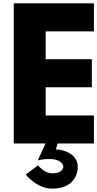

<svg xmlns="http://www.w3.org/2000/svg" viewBox="-20 -845 573 1131"><path d="M61 0V-825.2H533.2V-660.2H249V-496.1H521V-331.1H249V-165H533.2V0H319.8L309.1 35.2Q330.6 35.2 352.5 41.5Q374.5 47.9 394 60.1Q413.6 72.3 425.8 92.5Q438 112.8 438 137.2Q438 162.1 429.7 184.1Q421.4 206.1 404.1 225.1Q386.7 244.1 356.4 255.1Q326.2 266.1 286.1 266.1Q260.7 266.1 235.6 257.6Q210.4 249 192.6 236.8Q174.8 224.6 160.4 212.4Q146 200.2 138.7 191.4L131.8 183.1L204.1 128.9Q205.6 130.9 208.3 134Q210.9 137.2 219.7 145.3Q228.5 153.3 237.5 159.4Q246.6 165.5 260 170.7Q273.4 175.8 286.1 175.8Q334.5 175.8 348.6 151.4Q359.9 132.3 341.8 114.3Q319.8 91.8 273.9 91.8Q249 91.8 231 94.2Q212.9 96.7 207.5 98.6L202.1 101.1L248 0Z"/></svg>

Font: Hussar Preview
Style: Bold
Weight: 700
Foundry: Cannot Into Space Fonts, PlusOne Fonts
Version: Version 2.29RC2 "Millennial"